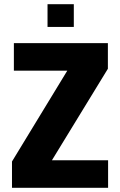

<svg xmlns="http://www.w3.org/2000/svg" viewBox="-20 -893 571 913"><path d="M37 0V-125L300 -557H46V-688H493V-566L227 -131H494V0ZM206 -765V-873H331V-765Z"/></svg>

Font: Saira Semi Condensed
Style: Bold
Weight: 700
Width: 4
Designer: Hector Gatti with collaboration of the Omnibus-Type team
Foundry: Omnibus-Type
Version: Version 1.001; ttfautohint (v1.8)